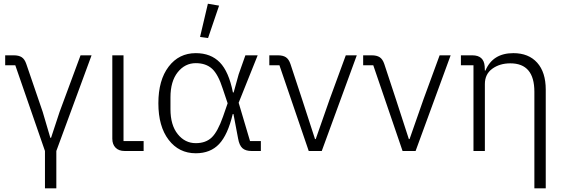

<svg xmlns="http://www.w3.org/2000/svg" viewBox="-20 -810 3033 1030"><path d="M221.2 200.2V0L62 -460H7.8V-513.2H54.2Q81.1 -513.2 96.7 -502.9Q112.3 -492.7 121.1 -466.8L209 -210L250 -70.8H253.9L299.8 -210L412.1 -513.2H471.2L282.2 0V200.2Z M648.9 0Q617.2 0 599.9 -17.8Q582.5 -35.6 582.5 -65.9V-513.2H642.6V-53.2H750.5V0Z M1096.2 -606 1053.2 -611.8 1095.2 -790 1155.3 -779.8ZM1030.3 12.2Q939.9 12.2 884.8 -59.8Q829.6 -131.8 829.6 -255.9Q829.6 -380.4 884.8 -452.6Q939.9 -524.9 1030.3 -524.9Q1110.8 -524.9 1159.2 -475.3Q1207.5 -425.8 1229.5 -314H1233.4L1260.3 -411.1L1296.4 -513.2H1362.3L1260.3 -258.8L1321.3 -53.2H1379.4V0H1329.6Q1297.4 0 1280.5 -15.1Q1263.7 -30.3 1257.3 -66.9L1232.4 -198.2H1228.5Q1202.1 -86.9 1155.5 -37.4Q1108.9 12.2 1030.3 12.2ZM1030.3 -42Q1084 -42 1116 -72.8Q1147.9 -103.5 1176.3 -184.1L1201.2 -255.9L1175.3 -333Q1150.4 -411.6 1117.4 -441.4Q1084.5 -471.2 1030.3 -471.2Q972.2 -471.2 933.3 -422.4Q894.5 -373.5 894.5 -288.1V-224.1Q894.5 -139.2 933.3 -90.6Q972.2 -42 1030.3 -42Z M1636.2 0 1479 -460H1424.8V-513.2H1471.2Q1498 -513.2 1513.7 -502.9Q1529.3 -492.7 1538.1 -466.8L1600.1 -278.8L1669.9 -64H1673.8L1749 -278.8L1835 -513.2H1894L1706.1 0Z M2139.6 0 1982.4 -460H1928.2V-513.2H1974.6Q2001.5 -513.2 2017.1 -502.9Q2032.7 -492.7 2041.5 -466.8L2103.5 -278.8L2173.3 -64H2177.2L2252.4 -278.8L2338.4 -513.2H2397.5L2209.5 0Z M2846.7 200.2V-317.9Q2846.7 -470.2 2717.8 -470.2Q2660.6 -470.2 2620.8 -441.2Q2581.1 -412.1 2581.1 -358.9V0H2520V-460H2452.6V-513.2H2513.7Q2575.7 -513.2 2580.1 -454.1L2581.1 -431.2H2584Q2623.5 -524.9 2733.9 -524.9Q2815.9 -524.9 2861.8 -473.6Q2907.7 -422.4 2907.7 -329.1V200.2Z"/></svg>

Font: Anuphan Light
Style: Regular
Weight: 300
Designer: Mike Abbink, Paul van der Laan, Pieter van Rosmalen, Mint Tantisuwanna
Foundry: Bold Monday; Cadson Demak
Version: Version 3.002;hotconv 1.0.109;makeotfexe 2.5.65596